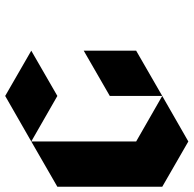

<svg xmlns="http://www.w3.org/2000/svg" viewBox="-23 -715 739 733"><g transform="rotate(-90 346.5 -348.5)"><path d="M172.9 -598.6Q172.9 -464.8 172.9 -198.2Q231.4 -165 346.7 -98.6Q289.1 -65.4 172.9 1Q115.2 -32.2 0 -98.6Q0 -231.4 0 -499Q57.6 -532.2 172.9 -598.6ZM172.9 -598.6Q231.4 -565.4 346.7 -499Q404.3 -532.2 519.5 -598.6Q461.9 -631.8 346.7 -698.2Q289.1 -665 172.9 -598.6ZM346.7 -298.8Q404.3 -332 519.5 -398.4Q519.5 -332 519.5 -198.2Q461.9 -165 346.7 -98.6Q346.7 -131.8 346.7 -198.2Q346.7 -231.4 346.7 -298.8Z"/></g></svg>

Font: DreiFraktur
Style: Regular
Weight: 400
Designer: JayCobs
Version: Version 1.2